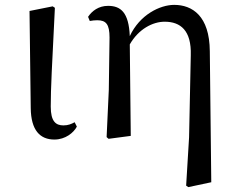

<svg xmlns="http://www.w3.org/2000/svg" viewBox="-20 -557 962 787"><path d="M203 15C248 15 282 -13 295 -38L286 -56C273 -49 260 -43 240 -43C209 -43 188 -59 188 -120C188 -196 193 -284 205 -525L196 -531L101 -512L106 -114C107 -23 144 15 203 15Z M743 204 752 210 846 190 840 -347C839 -492 768 -537 694 -537C636 -537 553 -497 512 -409C508 -506 475 -533 423 -533C384 -533 357 -512 341 -488L348 -471C359 -473 369 -474 379 -474C415 -474 429 -457 429 -403L426 -189L417 5L425 12L516 0L512 -375C548 -438 606 -468 655 -468C720 -468 765 -432 762 -331L755 6Z"/></svg>

Font: Noto Serif JP Medium
Style: Regular
Weight: 500
Designer: Ryoko NISHIZUKA 西塚涼子 (kana & ideographs); Frank Grießhammer (Latin, Greek & Cyrillic); Wenlong ZHANG 张文龙 (bopomofo); San
Foundry: Adobe
Version: Version 2.001;hotconv 1.1.0;makeotfexe 2.6.0